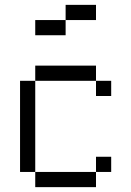

<svg xmlns="http://www.w3.org/2000/svg" viewBox="-20 -770 540 790"><path d="M375 -687.5H250V-750H375ZM62.5 -437.5H125V-62.5H62.5ZM125 -62.5H375V0H125ZM125 -500H375V-437.5H125ZM125 -687.5H250V-625H125ZM375 -125H437.5V-62.5H375ZM375 -437.5H437.5V-375H375Z"/></svg>

Font: ChillBitmapSE 16px
Style: Regular
Weight: 400
Designer: Designed by Warren2060
Foundry: ChillType
Version: Version 1.000